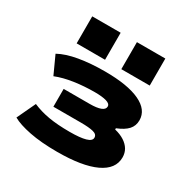

<svg xmlns="http://www.w3.org/2000/svg" viewBox="-168 -911 1075 1083"><g transform="rotate(30 369.5 -369.5)"><path d="M340 11Q235 11 160 -4Q85 -19 45 -42L102 -163Q150 -142 207.5 -132Q265 -122 345 -122Q413 -122 448 -132Q483 -142 483 -163Q483 -185 455 -192Q427 -199 375 -199H195V-315H364Q411 -315 435.5 -324.5Q460 -334 460 -353Q460 -371 432.5 -379Q405 -387 357 -387Q288 -387 223.5 -377.5Q159 -368 109 -348L56 -464Q105 -491 180 -504Q255 -517 348 -517Q496 -517 575 -480Q654 -443 654 -375Q654 -339 631.5 -314Q609 -289 561 -270V-262Q598 -253 623.5 -236.5Q649 -220 662.5 -197.5Q676 -175 676 -146Q676 -70 589.5 -29.5Q503 11 340 11ZM421 -574V-750H606V-574ZM130 -574V-750H315V-574Z"/></g></svg>

Font: Nunito Sans 7pt Expanded Black
Style: Regular
Weight: 900
Width: 7
Designer: Vernon Adams
Foundry: Vernon Adams
Version: Version 3.101;gftools[0.9.27]